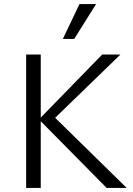

<svg xmlns="http://www.w3.org/2000/svg" viewBox="-20 -927 655 947"><path d="M181 -329V0H109V-658H181V-347L484 -658H574L252 -346L605 0H506ZM372 -907H454L346 -735H290Z"/></svg>

Font: LXGW Bright GB
Style: Regular
Weight: 400
Designer: Christian Thalmann (Catharsis Fonts)
Foundry: LXGW / Christian Thalmann (Catharsis Fonts) / Fontworks Inc.
Version: Version 5.510